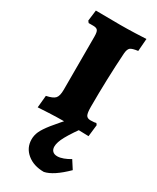

<svg xmlns="http://www.w3.org/2000/svg" viewBox="-193 -563 707 864"><g transform="rotate(30 160.5 -131.5)"><path d="M75 143Q75 122 84 102Q93 82 118 50.5Q143 19 198 -41H268Q216 32 198 65Q180 98 180 120Q180 135 188.5 143.5Q197 152 213 152Q227 152 244.5 145.5Q262 139 278 129L305 171Q241 234 196 243Q143 243 109 215Q75 187 75 143ZM33 -58Q67 -65 78 -77.5Q89 -90 89 -122V-398Q89 -422 83 -430Q77 -438 60 -438H36L29 -447L36 -503L163 -502Q199 -502 240 -503.5Q281 -505 297 -506L292 -441Q262 -437 253 -429.5Q244 -422 242 -400Q233 -260 233 -117Q233 -85 239 -74Q245 -63 262 -63Q273 -63 281 -64Q289 -65 291 -66L297 -58L290 3Q274 3 233 1.5Q192 0 156 0Q125 0 82.5 2Q40 4 27 5Z"/></g></svg>

Font: Alegreya SC ExtraBold
Style: Regular
Weight: 800
Designer: Juan Pablo del Peral
Foundry: Huerta Tipografica
Version: Version 2.007; ttfautohint (v1.6)